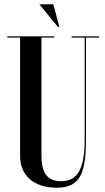

<svg xmlns="http://www.w3.org/2000/svg" viewBox="-20 -870 492 898"><path d="M229.2 -850H164.2L250.8 -744H257.8ZM443 -700H315V-694H376V-219.5C376 -82 344.5 -22.5 265.5 -22.5C210.5 -22.5 174 -50.5 174 -140V-694H234V-700H14V-694H74V-140C74 -51 136.5 8 245 8C355.2 8 382 -59.5 382 -219.5V-694H443Z"/></svg>

Font: Picaflor 72 pt
Style: Regular
Weight: 400
Designer: Ariel Martín Pérez
Foundry: Tunera Type Foundry
Version: Version 1.000;hotconv 1.0.109;makeotfexe 2.5.65596